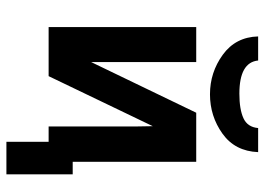

<svg xmlns="http://www.w3.org/2000/svg" viewBox="-136 -574 845 614"><g transform="rotate(90 287.0 -267.5)"><path d="M67 0V-472H179V-195V-136L341 -472H498V-77H538V135H434V0H385V-275Q385 -285 384.5 -304.5Q384 -324 384 -333L224 0ZM97 -670H174Q180 -610 280 -610Q330 -610 358.5 -623Q387 -636 390 -670H467Q464 -596 408 -556Q352 -516 282 -516Q212 -516 155.5 -557Q99 -598 97 -670Z"/></g></svg>

Font: Coval
Style: Bold
Weight: 700
Foundry: Context Ltd
Version: Version 001.000